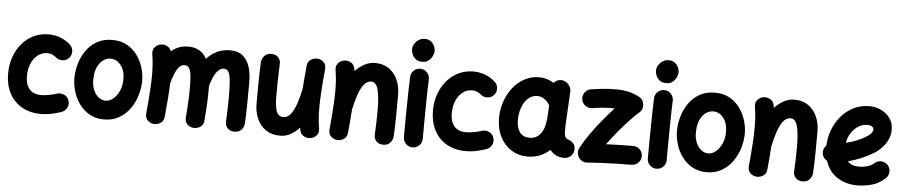

<svg xmlns="http://www.w3.org/2000/svg" viewBox="-46 -1112 7115 1512"><g transform="rotate(5 3511.5 -356.0)"><path d="M485.8 -394.5Q466.3 -371.6 435.3 -369.4Q404.3 -367.2 381.3 -386.7Q348.6 -414.6 310.5 -414.6Q268.1 -414.6 235.4 -389.4Q202.6 -364.3 183.8 -320.3Q165 -276.4 165 -219.7Q165 -154.8 196.3 -118.2Q227.5 -81.5 289.6 -81.5Q316.9 -81.5 352.3 -88.1Q387.7 -94.7 417 -104.5Q446.3 -112.8 473.6 -97.9Q501 -83 508.8 -53.7Q517.1 -23.9 502.2 2.7Q487.3 29.3 458 38.1Q413.6 52.7 376.5 59.8Q339.4 66.9 302.2 66.9Q213.4 66.9 149.2 30Q85 -6.8 50.3 -73.5Q15.6 -140.1 15.6 -228.5Q15.6 -298.8 37.1 -359.4Q58.6 -419.9 97.7 -465.8Q136.7 -511.7 189.9 -537.4Q243.2 -563 306.2 -563Q405.3 -563 478 -499Q501 -479.5 503.4 -448.5Q505.9 -417.5 485.8 -394.5Z M812 -563Q878.4 -563 927.5 -535.4Q976.6 -507.8 1008.8 -463.1Q1041 -418.5 1056.9 -365.7Q1072.8 -313 1072.8 -262.7Q1072.8 -207.5 1055.7 -149.7Q1038.6 -91.8 1004.4 -42.7Q970.2 6.3 918.7 36.6Q867.2 66.9 798.8 66.9Q735.4 66.9 686.8 40Q638.2 13.2 605.2 -31Q572.3 -75.2 555.4 -129.2Q538.6 -183.1 538.6 -237.3Q538.6 -292 554.7 -349.1Q570.8 -406.2 604 -454.8Q637.2 -503.4 689 -533.2Q740.7 -563 812 -563ZM812 -414.6Q758.8 -414.6 723.4 -366.5Q688 -318.4 688 -237.3Q688 -188.5 704.1 -153.6Q720.2 -118.7 745.6 -100.1Q771 -81.5 798.8 -81.5Q829.6 -81.5 858.4 -105Q887.2 -128.4 905.8 -169.4Q924.3 -210.4 924.3 -262.7Q924.3 -330.6 891.4 -372.6Q858.4 -414.6 812 -414.6Z M1127 -10.7Q1139.6 -144.5 1143.6 -229Q1143.1 -236.3 1144.5 -243.7Q1146 -282.7 1146 -315.9Q1146 -362.3 1143.1 -400.6Q1140.1 -439 1133.8 -477.5Q1128.4 -511.2 1145.8 -532Q1163.1 -552.7 1188 -559.1Q1213.9 -564.9 1240.2 -554.2Q1266.6 -543.5 1276.9 -514.2Q1303.7 -537.1 1337.2 -550Q1370.6 -563 1411.6 -563Q1465.8 -563 1501.2 -540.3Q1536.6 -517.6 1557.6 -479Q1593.3 -518.6 1639.2 -540.5Q1685.1 -562.5 1742.2 -562.5Q1805.2 -562.5 1842.8 -531Q1880.4 -499.5 1897 -446.5Q1913.6 -393.6 1913.6 -328.1Q1913.6 -249.5 1912.8 -165.8Q1912.1 -82 1907.7 0.5Q1906.2 28.3 1886.5 50.8Q1866.7 73.2 1831.5 73.2Q1795.4 73.2 1775.9 51.3Q1756.3 29.3 1758.3 1Q1760.7 -53.2 1762.2 -100.6Q1763.7 -147.9 1763.7 -189.9Q1763.7 -273.4 1759.3 -322.5Q1754.9 -371.6 1742.4 -392.8Q1730 -414.1 1706.5 -414.1Q1675.3 -414.1 1649.9 -381.8Q1624.5 -349.6 1600.1 -269Q1600.1 -257.8 1600.1 -246.1Q1600.1 -212.4 1599.6 -185.8Q1599.1 -159.2 1597.7 -132.6Q1596.2 -106 1594 -73Q1591.8 -40 1588.4 5.4Q1585.9 40.5 1561 56.9Q1536.1 73.2 1508.3 71.3Q1480.5 69.3 1459 50.3Q1437.5 31.2 1440.4 -5.4Q1444.8 -63.5 1447.3 -101.3Q1449.7 -139.2 1450.7 -171.9Q1451.7 -204.6 1451.7 -246.1Q1451.7 -337.9 1439.9 -376.2Q1428.2 -414.6 1394 -414.6Q1361.3 -414.6 1337.6 -375.7Q1314 -336.9 1293.5 -261.2Q1292 -208.5 1287.1 -144Q1282.2 -79.6 1274.4 2.9Q1271 38.6 1245.6 54.4Q1220.2 70.3 1191.4 67.4Q1164.6 64.9 1144 44.9Q1123.5 24.9 1127 -10.7Z M2499.5 -478.5Q2489.7 -374 2485.1 -301.3Q2480.5 -228.5 2480.5 -173.3Q2480.5 -127.4 2483.4 -89.1Q2486.3 -50.8 2492.7 -11.7Q2498 22 2481 42.7Q2463.9 63.5 2438.5 69.8Q2409.7 76.7 2381.1 62.7Q2352.5 48.8 2346.2 11.2Q2344.7 3.4 2343.8 -3.9Q2312.5 30.8 2274.4 52Q2236.3 73.2 2191.4 73.2Q2125 73.2 2079.1 42Q2033.2 10.7 2009.3 -42.5Q1985.4 -95.7 1985.4 -161.1Q1985.4 -239.7 1986.1 -323.5Q1986.8 -407.2 1991.2 -489.7Q1993.2 -517.1 2012.7 -539.8Q2032.2 -562.5 2067.4 -562.5Q2104 -562.5 2123 -540.5Q2142.1 -518.6 2140.6 -489.7Q2139.2 -454.1 2137.9 -418.5Q2136.7 -382.8 2136 -338.9Q2135.3 -294.9 2135.3 -234.4Q2135.3 -150.9 2150.6 -113Q2166 -75.2 2204.6 -75.2Q2239.7 -75.2 2264.4 -108.4Q2289.1 -141.6 2306.6 -194.8Q2324.2 -248 2336.9 -308.6Q2339.4 -348.1 2343.3 -393.6Q2347.2 -439 2352.1 -492.2Q2355.5 -527.8 2381.1 -543.7Q2406.7 -559.6 2435.1 -556.6Q2461.9 -554.2 2482.4 -534.4Q2502.9 -514.6 2499.5 -478.5Z M2575.7 -10.7Q2585.4 -115.2 2590.1 -188.2Q2594.7 -261.2 2594.7 -315.9Q2594.7 -362.3 2591.8 -400.6Q2588.9 -439 2582.5 -477.5Q2577.1 -511.2 2594.5 -532Q2611.8 -552.7 2636.7 -559.1Q2665.5 -565.9 2694.1 -552Q2722.7 -538.1 2729 -500.5Q2730.5 -492.2 2731.4 -483.9Q2763.7 -519 2803.2 -540.8Q2842.8 -562.5 2889.6 -562.5Q2953.1 -562.5 2997.8 -531.2Q3042.5 -500 3066.2 -447Q3089.8 -394 3089.8 -328.1Q3089.8 -249.5 3089.1 -165.8Q3088.4 -82 3084 0.5Q3082 27.8 3062.5 50.5Q3043 73.2 3007.8 73.2Q2971.2 73.2 2951.9 51.3Q2932.6 29.3 2934.6 1Q2937 -53.2 2938.5 -100.6Q2939.9 -147.9 2939.9 -189.9Q2939.9 -299.3 2924.6 -356.7Q2909.2 -414.1 2870.6 -414.1Q2835.9 -414.1 2811 -380.9Q2786.1 -347.7 2768.6 -294.4Q2751 -241.2 2738.3 -180.7Q2735.8 -141.1 2731.9 -95.7Q2728 -50.3 2723.1 2.9Q2719.7 38.6 2694.3 54.4Q2668.9 70.3 2640.1 67.4Q2613.3 64.9 2592.8 44.9Q2572.3 24.9 2575.7 -10.7Z M3168 -694.8Q3168 -717.8 3180.7 -738.5Q3193.4 -759.3 3214.4 -772.5Q3235.4 -785.6 3260.3 -785.6Q3292 -785.6 3310.8 -770.5Q3329.6 -755.4 3338.1 -734.9Q3346.7 -714.4 3346.7 -698.2Q3346.7 -680.2 3336.7 -658Q3326.7 -635.7 3306.9 -619.9Q3287.1 -604 3257.8 -604Q3223.1 -604 3203.6 -620.1Q3184.1 -636.2 3176 -657.5Q3168 -678.7 3168 -694.8ZM3249.5 -548.3Q3280.3 -546.9 3300.8 -523.9Q3321.3 -501 3320.3 -470.7Q3318.8 -437.5 3317.6 -389.4Q3316.4 -341.3 3315.7 -286.4Q3314.9 -231.4 3314.5 -177.2Q3314 -123 3313.7 -76.7Q3313.5 -30.3 3313.5 0Q3313.5 30.3 3291.5 52.2Q3269.5 74.2 3238.8 74.2Q3208.5 74.2 3186.5 52.2Q3164.6 30.3 3164.6 0Q3164.6 -31.2 3164.8 -77.6Q3165 -124 3165.5 -178.5Q3166 -232.9 3167 -288.3Q3168 -343.8 3169.2 -392.8Q3170.4 -441.9 3171.9 -477.5Q3173.3 -508.3 3196.3 -528.8Q3219.2 -549.3 3249.5 -548.3Z M3844.2 -394.5Q3824.7 -371.6 3793.7 -369.4Q3762.7 -367.2 3739.7 -386.7Q3707 -414.6 3668.9 -414.6Q3626.5 -414.6 3593.8 -389.4Q3561 -364.3 3542.2 -320.3Q3523.4 -276.4 3523.4 -219.7Q3523.4 -154.8 3554.7 -118.2Q3585.9 -81.5 3647.9 -81.5Q3675.3 -81.5 3710.7 -88.1Q3746.1 -94.7 3775.4 -104.5Q3804.7 -112.8 3832 -97.9Q3859.4 -83 3867.2 -53.7Q3875.5 -23.9 3860.6 2.7Q3845.7 29.3 3816.4 38.1Q3772 52.7 3734.9 59.8Q3697.8 66.9 3660.6 66.9Q3571.8 66.9 3507.6 30Q3443.4 -6.8 3408.7 -73.5Q3374 -140.1 3374 -228.5Q3374 -298.8 3395.5 -359.4Q3417 -419.9 3456.1 -465.8Q3495.1 -511.7 3548.3 -537.4Q3601.6 -563 3664.6 -563Q3763.7 -563 3836.4 -499Q3859.4 -479.5 3861.8 -448.5Q3864.3 -417.5 3844.2 -394.5Z M4436.5 52.2Q4398.9 52.2 4370.6 38.3Q4342.3 24.4 4322.8 -1Q4248.5 66.9 4147.5 66.9Q4074.7 66.9 4018.3 31Q3961.9 -4.9 3929.9 -67.6Q3897.9 -130.4 3897.5 -210.9Q3897 -281.7 3918.5 -345.2Q3939.9 -408.7 3979 -457.8Q4018.1 -506.8 4070.6 -534.9Q4123 -563 4184.6 -563Q4248.5 -563 4302.2 -528.3Q4313 -543 4330.6 -550.3Q4348.1 -557.6 4368.2 -555.2Q4398.4 -550.8 4419.4 -525.9Q4440.4 -501 4438.5 -471.7L4426.3 -243.2Q4425.8 -235.8 4425.3 -228.5Q4424.3 -207.5 4423.8 -181.9Q4423.3 -156.2 4424.3 -143.6Q4425.3 -125.5 4432.1 -111.8Q4439 -98.1 4460.9 -92.3Q4478.5 -85.9 4494.9 -70.3Q4511.2 -54.7 4511.2 -22Q4511.2 8.3 4489.3 30.3Q4467.3 52.2 4436.5 52.2ZM4149.4 -81.5Q4203.6 -81.5 4236.6 -123Q4269.5 -164.6 4276.4 -248.5Q4276.4 -254.9 4276.9 -260.3Q4276.9 -263.2 4277.3 -266.1L4282.2 -350.6Q4263.2 -380.9 4238.5 -397.7Q4213.9 -414.6 4183.1 -414.6Q4141.6 -414.6 4110.6 -386.5Q4079.6 -358.4 4063 -311.8Q4046.4 -265.1 4046.4 -209Q4047.4 -147.9 4074 -114.7Q4100.6 -81.5 4149.4 -81.5Z M4537.6 -418.5Q4532.7 -448.7 4550.8 -473.9Q4568.8 -499 4598.6 -503.9Q4631.8 -509.3 4683.6 -515.1Q4735.4 -521 4795.4 -521Q4859.9 -521 4907.5 -507.8Q4955.1 -494.6 4985.8 -475.6Q5006.8 -462.4 5014.9 -440.2Q5022.9 -418 5018.1 -394.8Q5013.2 -371.6 4994.1 -355.5Q4966.3 -332.5 4924.8 -288.3Q4883.3 -244.1 4838.1 -190.2Q4793 -136.2 4754.9 -83.5Q4810.5 -85.9 4867.2 -87.2Q4923.8 -88.4 4969.2 -88.4Q5000 -88.4 5022 -66.7Q5043.9 -44.9 5043.9 -14.2Q5043.9 16.1 5022 38.1Q5000 60.1 4969.2 60.1Q4919.4 60.1 4855 61.8Q4790.5 63.5 4728 66.4Q4665.5 69.3 4620.1 73.2Q4588.9 75.7 4568.1 58.1Q4547.4 40.5 4541.5 14.2Q4535.6 -12.2 4547.9 -35.6Q4575.2 -87.9 4616.5 -146.7Q4657.7 -205.6 4705.3 -263.4Q4752.9 -321.3 4798.3 -370.6Q4772.5 -371.1 4747.1 -370.4Q4721.7 -369.6 4698.2 -367.2Q4675.8 -365.2 4656.7 -362.5Q4637.7 -359.9 4623 -357.4Q4592.8 -352.5 4567.6 -370.6Q4542.5 -388.7 4537.6 -418.5Z M5096.2 -694.8Q5096.2 -717.8 5108.9 -738.5Q5121.6 -759.3 5142.6 -772.5Q5163.6 -785.6 5188.5 -785.6Q5220.2 -785.6 5239 -770.5Q5257.8 -755.4 5266.4 -734.9Q5274.9 -714.4 5274.9 -698.2Q5274.9 -680.2 5264.9 -658Q5254.9 -635.7 5235.1 -619.9Q5215.3 -604 5186 -604Q5151.4 -604 5131.8 -620.1Q5112.3 -636.2 5104.2 -657.5Q5096.2 -678.7 5096.2 -694.8ZM5177.7 -548.3Q5208.5 -546.9 5229 -523.9Q5249.5 -501 5248.5 -470.7Q5247.1 -437.5 5245.8 -389.4Q5244.6 -341.3 5243.9 -286.4Q5243.2 -231.4 5242.7 -177.2Q5242.2 -123 5241.9 -76.7Q5241.7 -30.3 5241.7 0Q5241.7 30.3 5219.7 52.2Q5197.8 74.2 5167 74.2Q5136.7 74.2 5114.7 52.2Q5092.8 30.3 5092.8 0Q5092.8 -31.2 5093 -77.6Q5093.3 -124 5093.8 -178.5Q5094.2 -232.9 5095.2 -288.3Q5096.2 -343.8 5097.4 -392.8Q5098.6 -441.9 5100.1 -477.5Q5101.6 -508.3 5124.5 -528.8Q5147.5 -549.3 5177.7 -548.3Z M5575.7 -563Q5642.1 -563 5691.2 -535.4Q5740.2 -507.8 5772.5 -463.1Q5804.7 -418.5 5820.6 -365.7Q5836.4 -313 5836.4 -262.7Q5836.4 -207.5 5819.3 -149.7Q5802.2 -91.8 5768.1 -42.7Q5733.9 6.3 5682.4 36.6Q5630.9 66.9 5562.5 66.9Q5499 66.9 5450.4 40Q5401.9 13.2 5368.9 -31Q5335.9 -75.2 5319.1 -129.2Q5302.2 -183.1 5302.2 -237.3Q5302.2 -292 5318.4 -349.1Q5334.5 -406.2 5367.7 -454.8Q5400.9 -503.4 5452.6 -533.2Q5504.4 -563 5575.7 -563ZM5575.7 -414.6Q5522.5 -414.6 5487.1 -366.5Q5451.7 -318.4 5451.7 -237.3Q5451.7 -188.5 5467.8 -153.6Q5483.9 -118.7 5509.3 -100.1Q5534.7 -81.5 5562.5 -81.5Q5593.3 -81.5 5622.1 -105Q5650.9 -128.4 5669.4 -169.4Q5688 -210.4 5688 -262.7Q5688 -330.6 5655 -372.6Q5622.1 -414.6 5575.7 -414.6Z M5890.6 -10.7Q5900.4 -115.2 5905 -188.2Q5909.7 -261.2 5909.7 -315.9Q5909.7 -362.3 5906.7 -400.6Q5903.8 -439 5897.5 -477.5Q5892.1 -511.2 5909.4 -532Q5926.8 -552.7 5951.7 -559.1Q5980.5 -565.9 6009 -552Q6037.6 -538.1 6043.9 -500.5Q6045.4 -492.2 6046.4 -483.9Q6078.6 -519 6118.2 -540.8Q6157.7 -562.5 6204.6 -562.5Q6268.1 -562.5 6312.7 -531.2Q6357.4 -500 6381.1 -447Q6404.8 -394 6404.8 -328.1Q6404.8 -249.5 6404.1 -165.8Q6403.3 -82 6398.9 0.5Q6397 27.8 6377.4 50.5Q6357.9 73.2 6322.8 73.2Q6286.1 73.2 6266.8 51.3Q6247.6 29.3 6249.5 1Q6252 -53.2 6253.4 -100.6Q6254.9 -147.9 6254.9 -189.9Q6254.9 -299.3 6239.5 -356.7Q6224.1 -414.1 6185.5 -414.1Q6150.9 -414.1 6126 -380.9Q6101.1 -347.7 6083.5 -294.4Q6065.9 -241.2 6053.2 -180.7Q6050.8 -141.1 6046.9 -95.7Q6043 -50.3 6038.1 2.9Q6034.7 38.6 6009.3 54.4Q5983.9 70.3 5955.1 67.4Q5928.2 64.9 5907.7 44.9Q5887.2 24.9 5890.6 -10.7Z M6972.7 -8.8Q6922.4 37.1 6864.3 52Q6806.2 66.9 6751.5 66.9Q6667 66.9 6598.1 24.9Q6529.3 -17.1 6500.5 -104.5Q6484.4 -113.3 6473.4 -129.2Q6462.4 -145 6461.4 -165Q6459 -199.7 6484.4 -224.1Q6486.3 -285.6 6508.5 -345.9Q6530.8 -406.2 6571.3 -455.3Q6611.8 -504.4 6668.9 -533.7Q6726.1 -563 6796.9 -563Q6828.1 -563 6861.3 -552.7Q6894.5 -542.5 6922.9 -521.2Q6951.2 -500 6968.8 -468.3Q6986.3 -436.5 6986.3 -393.1Q6986.3 -355 6972.9 -323Q6959.5 -291 6939.7 -266.6Q6919.9 -242.2 6899.9 -225.6Q6879.9 -209 6866.2 -200.7Q6817.9 -171.9 6767.3 -150.6Q6716.8 -129.4 6664.1 -115.7Q6693.8 -81.5 6751.5 -81.5Q6831.5 -81.5 6873 -119.1Q6896 -139.6 6926.8 -138.2Q6957.5 -136.7 6978 -113.8Q6998.5 -91.3 6997.1 -60.3Q6995.6 -29.3 6972.7 -8.8ZM6792.5 -414.6Q6756.3 -414.6 6723.1 -394.8Q6689.9 -375 6666.5 -340.1Q6643.1 -305.2 6635.7 -259.8Q6720.2 -279.3 6784.7 -317.4Q6817.9 -337.4 6830.1 -352.8Q6842.3 -368.2 6842.3 -380.9Q6842.3 -396.5 6828.9 -405.5Q6815.4 -414.6 6792.5 -414.6Z"/></g></svg>

Font: Mikhak-DS2-FD ExtraBold
Style: Regular
Weight: 800
Designer: Amin Abedi
Version: Version 3.2